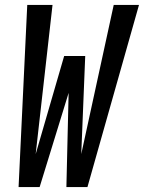

<svg xmlns="http://www.w3.org/2000/svg" viewBox="-20 -755 581 775"><path d="M55 0 90 -735H192L124 -133L239 -529H324L308 -133L439 -735H541L333 0H248L257 -380L140 0Z"/></svg>

Font: Iosevka SS04 Semibold Oblique
Style: Regular
Weight: 600
Italic angle: -9°
Monospace: yes
Designer: Belleve Invis
Foundry: Belleve Invis
Version: Version 19.0.0; ttfautohint (v1.8.4)